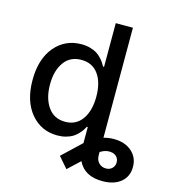

<svg xmlns="http://www.w3.org/2000/svg" viewBox="-132 -834 1026 1146"><g transform="rotate(15 381.0 -261.0)"><path d="M276.4 10.7Q175.3 10.7 111.8 -65.4Q48.3 -141.6 48.3 -271.5Q48.3 -401.4 112.1 -477.1Q175.8 -552.7 276.9 -552.7Q305.7 -552.7 330.3 -545.7Q355 -538.6 370.4 -529.3Q385.7 -520 399.9 -504.9Q414.1 -489.7 420.2 -480.5Q426.3 -471.2 434.1 -457H440.4V-727.1H546.4V-47.4Q577.1 -56.2 609.4 -56.2Q677.7 -56.2 719.7 -19.5Q761.7 17.1 761.7 76.2Q761.7 134.8 720.2 169.7Q678.7 204.6 606 204.6Q495.1 204.6 455.6 121.6L381.3 190.9L323.2 124L439.5 14.2V-85H434.1Q426.8 -71.8 419.9 -61.5Q413.1 -51.3 399.2 -36.6Q385.3 -22 369.4 -12.5Q353.5 -2.9 329.1 3.9Q304.7 10.7 276.4 10.7ZM299.8 -80.1Q367.2 -80.1 404.5 -132.6Q441.9 -185.1 441.9 -272.9Q441.9 -360.4 405 -411.4Q368.2 -462.4 299.8 -462.4Q230.5 -462.4 193.1 -409.9Q155.8 -357.4 155.8 -272.9Q155.8 -187.5 193.4 -133.8Q231 -80.1 299.8 -80.1ZM545.9 41V58.6Q545.9 90.8 563.7 108.4Q581.5 126 607.4 126Q630.9 126 645.8 111.3Q660.6 96.7 660.6 74.7Q660.6 53.7 647.5 39.8Q634.3 25.9 610.8 23.4Q579.6 19.5 545.9 41Z"/></g></svg>

Font: Karasuma Gothic
Style: Regular
Weight: 500
Designer: Rasmus Andersson / Ryoko Nishizuka
Foundry: Genbu
Version: Version 1.00